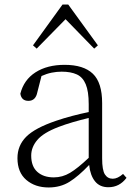

<svg xmlns="http://www.w3.org/2000/svg" viewBox="-20 -804 586 838"><path d="M266.1 -720.2 140.1 -591.8 124 -606 252.9 -784.2H277.8L407.2 -606L391.1 -591.8ZM367.2 -115.2V-289.1Q332.5 -280.8 298.1 -270.8Q263.7 -260.7 235.8 -250Q169.4 -224.6 142.8 -193.1Q116.2 -161.6 116.2 -125Q116.2 -77.6 143.1 -53.7Q169.9 -29.8 214.8 -29.8Q252.4 -29.8 285.6 -49.6Q318.8 -69.3 367.2 -115.2ZM517.1 -44.9 532.2 -27.8Q501.5 13.2 453.1 13.2Q415.5 13.2 394.8 -12.5Q374 -38.1 369.1 -84Q322.3 -34.7 283 -10.3Q243.7 14.2 191.9 14.2Q133.3 14.2 94.7 -18.8Q56.2 -51.8 56.2 -113.8Q56.2 -168.9 94.5 -207.3Q132.8 -245.6 225.1 -276.9Q257.8 -288.1 294.7 -297.9Q331.5 -307.6 367.2 -314.9V-349.1Q367.2 -405.3 354.2 -436.3Q341.3 -467.3 315.2 -479.2Q289.1 -491.2 249 -491.2Q227.1 -491.2 205.3 -486.8Q183.6 -482.4 161.1 -472.2L143.1 -401.9Q135.7 -363.8 104 -363.8Q73.7 -363.8 68.8 -395Q84 -455.6 135 -488.3Q186 -521 262.2 -521Q344.7 -521 385.3 -482.2Q425.8 -443.4 425.8 -354V-112.8Q425.8 -61 438 -42.5Q450.2 -23.9 472.2 -23.9Q493.2 -23.9 517.1 -44.9Z"/></svg>

Font: Source Han Serif CN ExtraLight
Style: Regular
Weight: 250
Designer: Ryoko NISHIZUKA  (kana & ideographs); Frank Grießhammer (Latin, Greek & Cyrillic); Wenlong ZHANG  (bopomofo); Sandoll Co
Foundry: Adobe Systems Incorporated
Version: Version 1.001;PS 1.001;hotconv 16.6.54;makeotf.lib2.5.65590